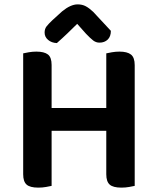

<svg xmlns="http://www.w3.org/2000/svg" viewBox="-20 -851 699 878"><path d="M216 -1Q207 1 190.5 4Q174 7 155 7Q117 7 101.5 -7Q86 -21 86 -54V-607Q94 -609 111.5 -612Q129 -615 146 -615Q182 -615 199 -602Q216 -589 216 -554V-357H466V-607Q474 -609 491.5 -612Q509 -615 526 -615Q562 -615 579 -601.5Q596 -588 596 -553V-1Q587 1 570.5 4Q554 7 535 7Q497 7 481.5 -7Q466 -21 466 -54V-253H216ZM333 -742Q313 -722 289 -699Q265 -676 240 -654Q216 -655 200 -668.5Q184 -682 184 -702Q184 -719 193 -730.5Q202 -742 220 -759L264 -799Q303 -831 335 -831Q356 -831 372 -822.5Q388 -814 406 -797L487 -710Q487 -684 472.5 -670Q458 -656 435 -656Q419 -656 406 -666Q393 -676 373 -697Z"/></svg>

Font: Baloo Tammudu 2 SemiBold
Style: Regular
Weight: 600
Designer: Maithili Shingre, Omkar Shende and Ek Type
Foundry: Ek Type
Version: Version 1.640;hotconv 1.0.111;makeotfexe 2.5.65597; ttfautoh